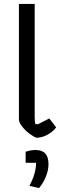

<svg xmlns="http://www.w3.org/2000/svg" viewBox="-20 -691 323 974"><path d="M76 -85V-671H156V-95Q156 -71 160 -61H173L230 -90L265 -45Q250 -24 222.5 -8.5Q195 7 166 8Q152 4 130 -12.5Q108 -29 92 -49.5Q76 -70 76 -85ZM129 252Q163 189 163 135H110V79Q134 70 160 70Q194 70 210 88Q226 106 226 142Q226 172 213 204.5Q200 237 178 263Z"/></svg>

Font: Athiti Medium
Style: Regular
Weight: 500
Designer: CadsonDemak Team
Foundry: CadsonDemak
Version: Version 1.032